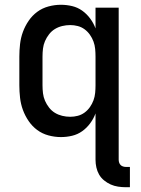

<svg xmlns="http://www.w3.org/2000/svg" viewBox="-20 -562 590 804"><path d="M507 222Q491 222 474.5 219.5Q458 217 443.5 210.5Q429 204 416 193.5Q403 183 395 169Q387 155 383.5 139Q380 123 380 107V-87Q372 -65 357.5 -45.5Q343 -26 324 -12.5Q305 1 282 6.5Q259 12 235 12Q209 12 183 5Q157 -2 136 -17.5Q115 -33 100 -55Q85 -77 76 -101.5Q67 -126 64 -152.5Q61 -179 61 -205V-325Q61 -351 64 -377.5Q67 -404 76 -428.5Q85 -453 100 -475Q115 -497 136 -512.5Q157 -528 183 -535Q209 -542 235 -542Q259 -542 282 -536.5Q305 -531 324 -517.5Q343 -504 357.5 -484.5Q372 -465 380 -443V-530H477V107Q477 113 479 119Q481 125 485 129Q489 133 495 135Q501 137 507 137H524V222ZM274 -73Q290 -73 305.5 -77Q321 -81 334 -90.5Q347 -100 356.5 -113.5Q366 -127 371.5 -142Q377 -157 378.5 -173Q380 -189 380 -205V-325Q380 -341 378.5 -357Q377 -373 371.5 -388Q366 -403 356.5 -416.5Q347 -430 334 -439.5Q321 -449 305.5 -453Q290 -457 274 -457Q257 -457 240.5 -453Q224 -449 210 -440.5Q196 -432 185.5 -418.5Q175 -405 168.5 -390Q162 -375 160 -358.5Q158 -342 158 -325V-205Q158 -188 160 -171.5Q162 -155 168.5 -140Q175 -125 185.5 -111.5Q196 -98 210 -89.5Q224 -81 240.5 -77Q257 -73 274 -73Z"/></svg>

Font: Lode Dark
Style: Bold
Weight: 700
Monospace: yes
Designer: Belleve Invis
Foundry: Belleve Invis
Version: Version 29.2.0; ttfautohint (v1.8.3)